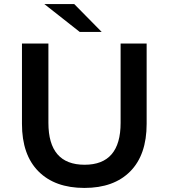

<svg xmlns="http://www.w3.org/2000/svg" viewBox="-20 -914 829 944"><path d="M88 -305V-700H218V-310Q218 -104 396 -104Q573 -104 573 -310V-700H701V-305Q701 -153 620.5 -71.5Q540 10 395 10Q250 10 169 -71.5Q88 -153 88 -305ZM198 -894H345L480 -757H372Z"/></svg>

Font: mBank SemiBold
Style: Regular
Weight: 600
Designer: Julieta Ulanovsky
Foundry: Julieta Ulanovsky
Version: Version 7.200